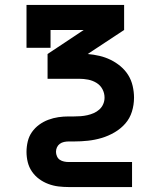

<svg xmlns="http://www.w3.org/2000/svg" viewBox="-20 -540 640 775"><path d="M513 215H257Q236 215 215.5 212.5Q195 210 175 202.5Q155 195 138 182.5Q121 170 109 152.5Q97 135 92 114.5Q87 94 87 73Q87 52 92 31Q97 10 109 -7Q121 -24 138 -36.5Q155 -49 175 -56.5Q195 -64 215.5 -67Q236 -70 257 -70H279Q292 -70 305.5 -71Q319 -72 332.5 -75Q346 -78 358.5 -83.5Q371 -89 381 -98Q391 -107 396.5 -119.5Q402 -132 402 -146Q402 -164 393.5 -180Q385 -196 369.5 -205.5Q354 -215 336 -218.5Q318 -222 300 -222H172V-322L318 -419H184V-347H87V-520H481V-419L334 -322Q358 -320 381.5 -314.5Q405 -309 426.5 -298.5Q448 -288 466.5 -272.5Q485 -257 497.5 -237Q510 -217 515.5 -193Q521 -169 521 -146Q521 -117 512.5 -89.5Q504 -62 485.5 -41Q467 -20 442 -5.5Q417 9 390 17Q363 25 335 28Q307 31 279 31H257Q248 31 238.5 33Q229 35 221.5 40.5Q214 46 210 54.5Q206 63 206 73Q206 82 210 91Q214 100 221.5 105Q229 110 238.5 112Q248 114 257 114H513Z"/></svg>

Font: Iosevka HT Extended
Style: Bold
Weight: 700
Width: 7
Monospace: yes
Designer: Belleve Invis
Foundry: Belleve Invis
Version: Version 32.3.0; ttfautohint (v1.8.4)